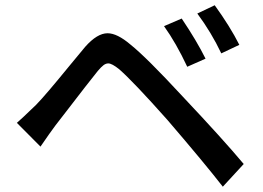

<svg xmlns="http://www.w3.org/2000/svg" viewBox="-20 -725 996 727"><path d="M668 -654.8Q724.6 -570.8 758.3 -502.9L689 -472.2Q647 -562 601.1 -626ZM793 -705.1Q851.6 -624 886.2 -555.2L817.9 -522.9Q780.3 -602.1 727.1 -673.8ZM43.9 -259.8Q60.1 -273.4 116.7 -328.1Q136.2 -348.1 166.7 -384Q197.3 -419.9 240 -472.2Q282.7 -524.4 302.7 -547.9Q348.1 -599.1 387.2 -599.1Q423.8 -599.1 474.1 -556.2Q534.7 -507.8 671.4 -359.9Q825.7 -196.3 902.8 -104L823.7 -18.1Q753.4 -108.4 613.8 -271Q484.9 -416 431.2 -462.9Q403.8 -484.9 390.1 -484.9Q380.9 -484.9 372.1 -478.3Q363.3 -471.7 350.1 -456.1Q331.1 -432.6 301.5 -394.5Q272 -356.4 237.3 -311.3Q202.6 -266.1 189.9 -250Q170.4 -224.1 133.3 -169.9Z"/></svg>

Font: Karasuma Gothic
Style: Regular
Weight: 500
Designer: Rasmus Andersson / Ryoko Nishizuka
Foundry: Genbu
Version: Version 1.00